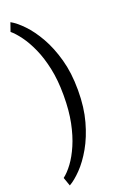

<svg xmlns="http://www.w3.org/2000/svg" viewBox="-192 -856 732 1140"><g transform="rotate(-20 174.5 -286.0)"><path d="M277.3 -283.7Q277.3 -177.2 253.4 -91.1Q229.5 -4.9 192.4 60.1Q155.3 125 114 167.5Q72.8 210 38.1 229.5L19 175.3Q47.9 153.3 77.1 113.8Q106.4 74.2 131.3 16.8Q156.2 -40.5 171.4 -115.5Q186.5 -190.4 186.5 -282.7V-290Q186.5 -382.3 170.4 -457.5Q154.3 -532.7 128.7 -589.8Q103 -647 74 -686.5Q44.9 -726.1 19 -747.6L38.1 -802.2Q72.8 -783.2 114 -740.5Q155.3 -697.8 192.4 -632.6Q229.5 -567.4 253.4 -481.2Q277.3 -395 277.3 -288.6Z"/></g></svg>

Font: Heebo
Style: Regular
Weight: 400
Designer: Oded Ezer
Foundry: Ezer Type House
Version: Version 3.100